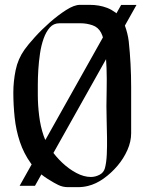

<svg xmlns="http://www.w3.org/2000/svg" viewBox="-20 -774 626 792"><path d="M310 -754Q331 -754 350 -754Q369 -754 387 -751Q405 -748 422 -741.5Q439 -735 457 -722Q483 -702 495 -669Q507 -636 511 -604Q521 -511 521 -414.5Q521 -318 521 -224Q521 -190 505.5 -155Q490 -120 464.5 -90Q439 -60 407.5 -37.5Q376 -15 343 -7Q323 -2 301.5 -2Q280 -2 260 -2Q239 -2 220.5 -11Q202 -20 185 -31Q137 -59 107.5 -100Q78 -141 62 -189Q46 -237 40.5 -289Q35 -341 35 -392Q35 -438 44.5 -484.5Q54 -531 81 -569Q95 -589 123.5 -620.5Q152 -652 185.5 -681.5Q219 -711 252.5 -732.5Q286 -754 310 -754ZM225 -678Q201 -678 185.5 -660.5Q170 -643 160 -615Q150 -587 145 -553Q140 -519 138 -486Q136 -453 136 -425Q136 -397 136 -382Q136 -341 141.5 -296.5Q147 -252 160 -214Q169 -188 189.5 -158Q210 -128 237 -102.5Q264 -77 295 -60.5Q326 -44 355 -44Q373 -44 390.5 -53Q408 -62 413 -81Q419 -104 420.5 -137Q422 -170 421.5 -205.5Q421 -241 420 -275.5Q419 -310 419 -336Q419 -363 420 -405.5Q421 -448 419.5 -493Q418 -538 413 -578Q408 -618 397 -639Q385 -662 361 -670Q337 -678 313 -678ZM124.3 -7.6H61L479.7 -753.6H543Z"/></svg>

Font: Augsburger Schrift CAT
Style: Regular
Weight: 400
Designer: Peter Wiegel nach Roos&Junge Offenbach
Foundry: CAT-Fonts, Peter Wiegel
Version: Version 1.000